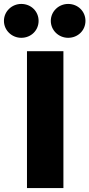

<svg xmlns="http://www.w3.org/2000/svg" viewBox="-83 -955 454 975"><path d="M25 -935C-23 -935 -63 -897 -63 -849C-63 -801 -23 -763 25 -763C75 -763 113 -801 113 -849C113 -897 75 -935 25 -935ZM263 -935C215 -935 175 -897 175 -849C175 -801 215 -763 263 -763C313 -763 351 -801 351 -849C351 -897 313 -935 263 -935ZM239 -695H54V0H239Z"/></svg>

Font: Fira Sans ExtraBold
Style: Regular
Weight: 800
Designer: bBox Type GmbH & Carrois Corporate GbR & Edenspiekermann AG
Foundry: bBox Type GmbH & Carrois Corporate GbR & Edenspiekermann AG
Version: Version 4.300;PS 004.300;hotconv 1.0.88;makeotf.lib2.5.64775